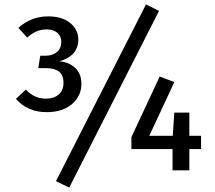

<svg xmlns="http://www.w3.org/2000/svg" viewBox="-20 -770 972 868"><path d="M334 -591Q334 -553 311 -528Q288 -503 248 -493Q292 -489 320 -463Q348 -437 348 -391Q348 -336 305.5 -299.5Q263 -263 191 -263Q104 -263 52 -323L97 -365Q135 -324 187 -324Q224 -324 245.5 -343Q267 -362 267 -395Q267 -431 246.5 -446.5Q226 -462 187 -462H153L162 -518H185Q217 -518 237 -534.5Q257 -551 257 -581Q257 -607 239 -622Q221 -637 191 -637Q166 -637 145 -628Q124 -619 103 -600L63 -644Q121 -696 197 -696Q261 -696 297.5 -666Q334 -636 334 -591ZM699 -721 293 78 233 49 640 -750ZM889 -96H836V0H760V-96H574V-150L702 -424L768 -399L655 -156H761L768 -261H836V-156H889Z"/></svg>

Font: FiraGOUPP
Style: Medium
Weight: 400
Designer: bBox Type
Foundry: bBox Type GmbH
Version: Version 1.001